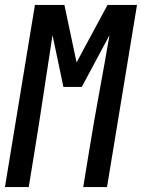

<svg xmlns="http://www.w3.org/2000/svg" viewBox="-32 -755 573 775"><path d="M-12 0 109 -735H228L277 -503L402 -735H521L400 0H304L328 -147Q347 -264 368.5 -380.5Q390 -497 410 -613L298 -404H224L180 -613Q162 -497 144.5 -380.5Q127 -264 108 -147L84 0Z"/></svg>

Font: Iosevka Semibold Oblique
Style: Regular
Weight: 600
Italic angle: -9°
Monospace: yes
Designer: Belleve Invis
Foundry: Belleve Invis
Version: Version 32.5.0; ttfautohint (v1.8.4)